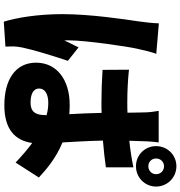

<svg xmlns="http://www.w3.org/2000/svg" viewBox="12 -936 975 1040"><g transform="rotate(90 500.0 -415.5)"><path d="M106 -788C105 -751 99 -706 95 -676C84 -603 56 -417 56 -265C56 -131 76 -15 97 52L232 43C231 27 231 9 231 -2C231 -12 234 -35 237 -49C249 -106 279 -206 309 -295L236 -353C223 -324 211 -305 199 -276C198 -280 198 -296 198 -299C198 -391 232 -622 244 -673C248 -691 262 -752 271 -774ZM603 -173C603 -119 584 -93 536 -93C494 -93 459 -105 459 -140C459 -171 490 -189 536 -189C559 -189 581 -186 603 -180ZM886 -650C841 -641 792 -633 742 -628C743 -669 744 -702 745 -721C746 -743 748 -768 751 -787H580C584 -766 588 -734 588 -719C589 -701 589 -664 590 -618C571 -617 553 -617 534 -617C474 -617 415 -620 357 -626L358 -483C417 -479 476 -477 535 -477C553 -477 572 -477 591 -478C592 -416 595 -355 598 -303C582 -304 565 -305 548 -305C410 -305 319 -234 319 -123C319 -11 411 49 550 49C680 49 741 -9 754 -102C788 -77 823 -47 860 -12L941 -138C897 -179 836 -231 751 -266C748 -324 743 -395 741 -485C793 -489 842 -495 886 -501ZM880 -731C856 -731 838 -749 838 -773C838 -797 856 -816 880 -816C904 -816 923 -798 923 -773C923 -749 904 -731 880 -731ZM880 -883C819 -883 771 -834 771 -773C771 -712 819 -664 880 -664C941 -664 990 -712 990 -773C990 -834 941 -883 880 -883Z"/></g></svg>

Font: GenEiGothic-pro-Heavy
Style: Bold
Weight: 900
Designer: Ryoko NISHIZUKA (kana & ideographs); Paul D. Hunt (Latin, Greek & Cyrillic); Wenlong ZHANG (bopomofo); Sandoll Communica
Foundry: Adobe Systems Incorporated; o_tamon
Version: Version 1.000.140830